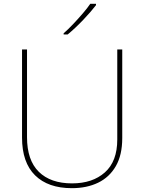

<svg xmlns="http://www.w3.org/2000/svg" viewBox="-20 -972 752 1002"><path d="M618 -252Q618 -163 584.5 -105Q551 -47 492 -18.5Q433 10 355 10Q231 10 163 -57Q95 -124 95 -254V-714H121V-256Q121 -136 182.5 -75.5Q244 -15 356 -15Q463 -15 527.5 -72.5Q592 -130 592 -244V-714H618ZM481 -945Q455 -911 414 -868Q373 -825 333 -792H312V-798Q335 -818 361.5 -846Q388 -874 412.5 -902.5Q437 -931 451 -952H481Z"/></svg>

Font: Noto Sans Thin
Style: Regular
Weight: 100
Designer: Monotype Design Team
Foundry: Monotype Imaging Inc.
Version: Version 2.007